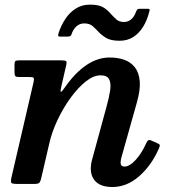

<svg xmlns="http://www.w3.org/2000/svg" viewBox="-20 -774 723 808"><path d="M483.5 -602.5Q516 -602.5 540.5 -618Q565 -633.5 582.2 -661.2Q599.5 -689 608.5 -726Q610.5 -732 609.5 -734.5Q608.5 -737 601.5 -737H567.5Q560.5 -737 558 -734.2Q555.5 -731.5 553 -726Q545.5 -704 532.2 -692.8Q519 -681.5 501.5 -681.5Q481 -681.5 468.8 -693Q456.5 -704.5 445.5 -716.5Q433.5 -731.5 414.8 -743Q396 -754.5 359 -754.5Q324.5 -754.5 298.5 -737.8Q272.5 -721 254.8 -694Q237 -667 226.5 -635Q224.5 -627.5 224.8 -623.8Q225 -620 233.5 -620H266.5Q275.5 -620 280 -627Q287 -649.5 301 -662.5Q315 -675.5 334 -675.5Q357 -675.5 369.8 -664.2Q382.5 -653 394 -640.5Q407.5 -626 427 -614.2Q446.5 -602.5 483.5 -602.5ZM59.5 -520Q47 -520 44 -516.2Q41 -512.5 41 -500V-472.5Q41 -459 43.8 -454.5Q46.5 -450 60 -450H99.5Q117.5 -450 121 -447Q124.5 -444 121.5 -429.5L28 -26.5Q24.5 -9 27.8 -4.5Q31 0 53.5 0H125.5Q142 0 146.5 -6Q151 -12 153.5 -24.5L187 -168.5Q198 -218 222 -268.8Q246 -319.5 277 -362.2Q308 -405 340.8 -431Q373.5 -457 403 -457Q431 -457 439.5 -440Q448 -423 443.5 -393.2Q439 -363.5 428 -324L367.5 -102Q365 -94 363.5 -83.5Q362 -73 362 -66Q362 -28.5 385 -7.8Q408 13 453 13Q513.5 13 565 -31.8Q616.5 -76.5 648 -147.5Q653.5 -159.5 652.2 -163.8Q651 -168 640.5 -172L617 -182.5Q607 -186.5 602.8 -183Q598.5 -179.5 594 -168.5Q574.5 -126 549.5 -99.5Q524.5 -73 504 -73Q487.5 -73 487.5 -90.5Q487.5 -99.5 491.5 -113.5L555.5 -341Q571.5 -396.5 568 -433.2Q564.5 -470 546.8 -491.8Q529 -513.5 501.8 -522.8Q474.5 -532 442 -532Q390.5 -532 343.8 -500.2Q297 -468.5 256.5 -411Q239.5 -386 236.2 -387.8Q233 -389.5 238.5 -412L258.5 -499Q262 -513 258.2 -516.5Q254.5 -520 237.5 -520Z"/></svg>

Font: Besley SemiBold
Style: Italic
Weight: 600
Italic angle: -13°
Designer: Owen Earl
Foundry: indestructible type*
Version: Version 2.001